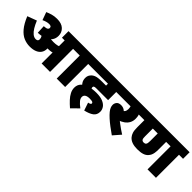

<svg xmlns="http://www.w3.org/2000/svg" viewBox="148 -1655 2851 2851"><g transform="rotate(45 1573.5 -229.5)"><path d="M838 -484V0H661V-484H604V-622H923V-484ZM356 -632Q451 -632 500.5 -585.5Q550 -539 550 -468Q550 -412 520.5 -371Q491 -330 435 -307.5Q379 -285 298 -282L292 -414Q342 -417 358.5 -428Q375 -439 375 -458Q375 -478 361.5 -486Q348 -494 328 -494Q301 -494 272.5 -486Q244 -478 215 -464L170 -588Q209 -606 255 -619Q301 -632 356 -632ZM565 -212Q565 -162 540.5 -126Q516 -90 469.5 -71Q423 -52 357 -52Q291 -52 230 -78Q169 -104 115 -168Q61 -232 14 -346L161 -401Q186 -339 214.5 -292Q243 -245 275.5 -219Q308 -193 343 -193Q364 -193 376 -202.5Q388 -212 388 -231Q388 -264 369 -290.5Q350 -317 315 -341L396 -378L480 -374Q496 -362 510 -348Q524 -334 534 -317L544 -300Q554 -281 559.5 -259.5Q565 -238 565 -212ZM561 -349Q603 -349 637 -356.5Q671 -364 705 -383V-251Q675 -232 643.5 -226Q612 -220 578 -220Q557 -220 536.5 -221.5Q516 -223 498.5 -226Q481 -229 467 -231L455 -345L470 -358Q488 -354 509.5 -351.5Q531 -349 561 -349ZM1155 -484V0H978V-484H908V-622H1240V-484Z M1344 -164Q1318 -189 1294 -223.5Q1270 -258 1270 -308Q1270 -341 1283.5 -364.5Q1297 -388 1316 -404Q1334 -418 1355.5 -427Q1377 -436 1410.5 -440Q1444 -444 1497 -444H1570V-484H1225V-622H1829V-484H1744V-313H1494Q1477 -313 1467 -311Q1457 -309 1451 -304Q1447 -301 1445 -296Q1443 -291 1443 -284Q1443 -265 1461 -247Q1479 -229 1502 -216ZM1560 -77Q1587 -82 1598 -89.5Q1609 -97 1609 -108Q1609 -122 1593 -129.5Q1577 -137 1534 -137Q1485 -137 1459.5 -120Q1434 -103 1434 -70Q1434 -56 1439.5 -41Q1445 -26 1457.5 -10Q1470 6 1490 24.5Q1510 43 1539 65L1430 173Q1380 130 1341 88Q1302 46 1279.5 2Q1257 -42 1257 -89Q1257 -150 1295.5 -189.5Q1334 -229 1399 -248.5Q1464 -268 1545 -268Q1630 -268 1682.5 -245.5Q1735 -223 1759.5 -187Q1784 -151 1784 -109Q1784 -43 1736.5 -8Q1689 27 1602 47Z M2196 -484 2203 -522Q2213 -500 2221 -473Q2229 -446 2229 -406Q2229 -357 2208 -318Q2187 -279 2147.5 -251Q2108 -223 2054 -206L2053 -243Q2086 -217 2117 -193Q2148 -169 2181.5 -146Q2215 -123 2254 -98L2153 18Q2097 -21 2045.5 -60Q1994 -99 1953 -136Q1912 -173 1885 -206Q1862 -235 1851.5 -260.5Q1841 -286 1841 -311Q1841 -345 1863 -371.5Q1885 -398 1934 -398Q1984 -398 2017.5 -368Q2051 -338 2082 -285L1986 -336Q2021 -355 2036.5 -376.5Q2052 -398 2052 -432Q2052 -460 2045 -483Q2038 -506 2024 -526L2079 -484H1814V-622H2291V-484Z M3062 -484V0H2885V-484H2792V-328Q2792 -280 2786.5 -249.5Q2781 -219 2771 -199Q2761 -179 2746 -162Q2721 -132 2677 -117.5Q2633 -103 2565 -103Q2501 -103 2455.5 -119Q2410 -135 2381 -169Q2359 -195 2347 -231.5Q2335 -268 2335 -338V-484H2276V-622H3147V-484ZM2563 -241Q2589 -241 2601 -256Q2609 -267 2612 -282.5Q2615 -298 2615 -323V-484H2512V-323Q2512 -298 2514 -284Q2516 -270 2522 -260Q2528 -250 2538.5 -245.5Q2549 -241 2563 -241Z"/></g></svg>

Font: Noto Sans Devanagari Black
Style: Regular
Weight: 900
Version: Version 2.003